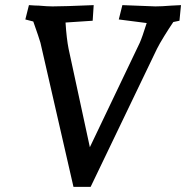

<svg xmlns="http://www.w3.org/2000/svg" viewBox="-20 -730 727 750"><path d="M110 -646 79 -654 93 -710Q119 -708 132 -708Q165 -705 185 -705Q229 -705 346 -710L342 -649L236 -642Q240 -579 248 -539L331 -155L526 -563Q535 -583 553 -640L444 -654L458 -710L587 -705Q611 -705 648 -708L687 -710L681 -649L657 -644Q640 -619 621.5 -589Q603 -559 593 -539L334 0H267L138 -563Q133 -581 110 -646Z"/></svg>

Font: Andada Pro Medium
Style: Italic
Weight: 500
Italic angle: -7°
Designer: Carolina Giovagnoli
Foundry: Huerta Tipografica
Version: Version 3.005; ttfautohint (v1.8.4)